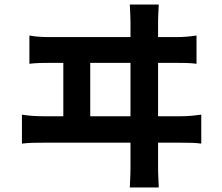

<svg xmlns="http://www.w3.org/2000/svg" viewBox="-20 -792 980 849"><path d="M380 -628H203C174 -628 140 -629 110 -635V-510C142 -514 175 -514 203 -514H260V-278H169C140 -278 107 -280 77 -285V-157C108 -161 141 -161 169 -161H363H557V-52C557 -43 557 -16 554 37H682C679 -18 679 -47 679 -54V-161H783C805 -161 844 -161 870 -157V-285C846 -282 816 -278 783 -278H679V-514H761C782 -514 822 -514 849 -510V-635C824 -631 794 -628 761 -628H679V-698C679 -710 680 -733 682 -772H554C556 -728 557 -711 557 -698V-628ZM379 -396V-514H557V-278H468H379Z"/></svg>

Font: GenSekiGothic2 TW B
Style: Regular
Weight: 700
Version: Version 2.100;PS 2.1;hotconv 16.6.51;makeotf.lib2.5.65220 DE